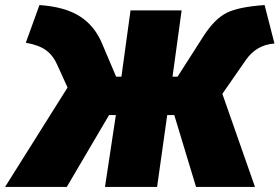

<svg xmlns="http://www.w3.org/2000/svg" viewBox="-80 -739 1105 759"><path d="M966 -719 1005 -567Q934 -562 892 -502L799 -368L928 0H695L609 -284H581L541 0H335L378 -284H351L184 0H-60L187 -393L148 -479Q131 -519 102.5 -540Q74 -561 22 -570L76 -719Q177 -712 235.5 -674.5Q294 -637 323 -568L379 -436H400L436 -698H638L602 -436H622L725 -597Q769 -665 816.5 -688.5Q864 -712 966 -719Z"/></svg>

Font: Fira Sans Ultra
Style: Italic
Weight: 950
Italic angle: -8°
Designer: Carrois Corporate & Edenspiekermann AG
Foundry: Carrois Corporate GbR & Edenspiekermann AG
Version: Version 4.203;PS 004.203;hotconv 1.0.88;makeotf.lib2.5.64775